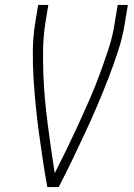

<svg xmlns="http://www.w3.org/2000/svg" viewBox="-20 -755 540 775"><path d="M171 0Q161 -54 153 -108Q145 -162 137.5 -216.5Q130 -271 124.5 -326Q119 -381 115.5 -436.5Q112 -492 112.5 -548.5Q113 -605 122 -662L134 -735H175L163 -662Q155 -610 154 -558.5Q153 -507 155 -456Q157 -405 161.5 -354.5Q166 -304 172.5 -254.5Q179 -205 186 -155Q193 -105 201 -56Q226 -105 250 -154.5Q274 -204 297 -254Q320 -304 342 -354.5Q364 -405 382.5 -455.5Q401 -506 418 -557.5Q435 -609 443 -662L455 -735H496L484 -662Q475 -605 456.5 -548.5Q438 -492 416.5 -436.5Q395 -381 371.5 -326Q348 -271 322.5 -216.5Q297 -162 271 -108Q245 -54 217 0Z"/></svg>

Font: Iosevka Curly Extralight
Style: Italic
Weight: 200
Italic angle: -9°
Monospace: yes
Designer: Belleve Invis
Foundry: Belleve Invis
Version: Version 22.1.2; ttfautohint (v1.8.4)